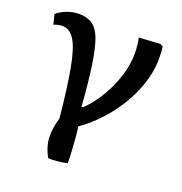

<svg xmlns="http://www.w3.org/2000/svg" viewBox="-129 -642 890 940"><g transform="rotate(20 316.0 -172.0)"><path d="M224 186Q197 139 194 91.5Q191 44 209 -16Q193 -180 175 -274Q157 -368 131.5 -407.5Q106 -447 68 -447Q48 -447 24 -437L11 -488Q32 -507 63 -518.5Q94 -530 125 -530Q166 -530 193.5 -512.5Q221 -495 238.5 -450Q256 -405 268.5 -322Q281 -239 291 -107H299Q343 -150 376 -206Q409 -262 428 -322.5Q447 -383 447 -440Q447 -487 438 -521L548 -528L563 -520Q567 -498 567 -457Q567 -379 534.5 -296.5Q502 -214 444 -140Q386 -66 309 -11Q312 8 315 41Q318 74 320 110Q322 146 322 176Q302 181 273 184Q244 187 224 186Z"/></g></svg>

Font: Literata 7pt Medium
Style: Regular
Weight: 500
Designer: Latin by Veronika Burian and Jose Scaglione. Greek by Irene Vlachou. Cyrillic by Vera Evstafieva.
Foundry: TypeTogether
Version: Version 3.002